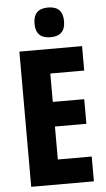

<svg xmlns="http://www.w3.org/2000/svg" viewBox="-61 -971 557 1010"><g transform="rotate(-5 217.0 -466.0)"><path d="M393 0H62V-714H393V-585H214V-435H380V-305H214V-131H393ZM232 -932Q310 -932 310 -853Q310 -775 232 -775Q154 -775 154 -853Q154 -932 232 -932Z"/></g></svg>

Font: Noto Sans Ethiopic ExtraCondensed ExtraBold
Style: Regular
Weight: 800
Width: 2
Designer: Monotype Design Team
Foundry: Monotype Imaging Inc.
Version: Version 2.102; ttfautohint (v1.8.4.7-5d5b)